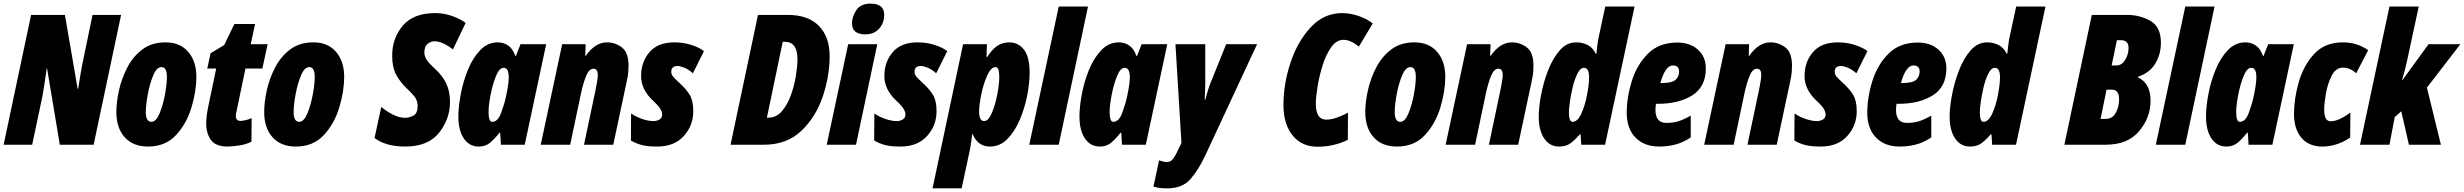

<svg xmlns="http://www.w3.org/2000/svg" viewBox="-25 -796 13552 1056"><path d="M-5 0H152L209 -270Q214 -296 219.5 -334Q225 -372 232 -419H234L304 0H490L641 -714H484L429 -449Q418 -394 405 -308H402L332 -714H146Z M789 10Q885 10 943.5 -53.5Q1002 -117 1028.5 -206.5Q1055 -296 1055 -373Q1055 -459 1010 -511Q965 -563 885 -563Q810 -563 758.5 -524.5Q707 -486 675.5 -425.5Q644 -365 629.5 -299.5Q615 -234 615 -180Q615 -92 661 -41Q707 10 789 10ZM808 -126Q777 -126 777 -179Q777 -220 788 -278.5Q799 -337 818 -382Q837 -427 863 -427Q893 -427 893 -373Q893 -333 882 -274.5Q871 -216 852 -171Q833 -126 808 -126Z M1226 10Q1253 10 1291.5 4Q1330 -2 1358 -17L1359 -146Q1340 -138 1323 -134.5Q1306 -131 1298 -131Q1272 -131 1272 -159Q1272 -168 1276 -184L1325 -419H1418L1447 -553H1354L1378 -664H1264L1208 -548L1133 -503L1115 -419H1164L1120 -208Q1109 -154 1109 -118Q1109 -63 1135 -26.5Q1161 10 1226 10Z M1602 10Q1698 10 1756.5 -53.5Q1815 -117 1841.5 -206.5Q1868 -296 1868 -373Q1868 -459 1823 -511Q1778 -563 1698 -563Q1623 -563 1571.5 -524.5Q1520 -486 1488.5 -425.5Q1457 -365 1442.5 -299.5Q1428 -234 1428 -180Q1428 -92 1474 -41Q1520 10 1602 10ZM1621 -126Q1590 -126 1590 -179Q1590 -220 1601 -278.5Q1612 -337 1631 -382Q1650 -427 1676 -427Q1706 -427 1706 -373Q1706 -333 1695 -274.5Q1684 -216 1665 -171Q1646 -126 1621 -126Z M2203 10Q2330 10 2390 -66Q2450 -142 2450 -235Q2450 -293 2430 -335.5Q2410 -378 2370 -415Q2332 -450 2320.5 -469Q2309 -488 2309 -507Q2309 -540 2326.5 -554.5Q2344 -569 2364 -569Q2409 -569 2466 -524L2536 -670Q2507 -692 2461.5 -708Q2416 -724 2369 -724Q2249 -724 2190.5 -655Q2132 -586 2132 -490Q2132 -427 2153 -386.5Q2174 -346 2217 -305Q2251 -273 2261.5 -254.5Q2272 -236 2272 -213Q2272 -172 2248.5 -160Q2225 -148 2204 -148Q2170 -148 2133.5 -167Q2097 -186 2072 -208L2035 -37Q2097 10 2203 10Z M2682 -126Q2662 -126 2662 -180Q2662 -216 2673 -273.5Q2684 -331 2702.5 -377Q2721 -423 2745 -423Q2773 -423 2773 -371Q2773 -357 2770.5 -335Q2768 -313 2758 -265Q2749 -223 2731 -174.5Q2713 -126 2682 -126ZM2608 10Q2646 10 2671.5 -12Q2697 -34 2722 -66H2726L2730 0H2861L2979 -553H2838L2812 -487H2810Q2795 -529 2769.5 -546Q2744 -563 2713 -563Q2657 -563 2616 -520Q2575 -477 2548.5 -412Q2522 -347 2509 -277.5Q2496 -208 2496 -155Q2496 -79 2526 -34.5Q2556 10 2608 10Z M2949 0H3111L3171 -285Q3183 -340 3199 -379Q3215 -418 3239 -418Q3263 -418 3263 -383Q3263 -370 3259.5 -350Q3256 -330 3252 -308L3187 0H3348L3423 -353Q3429 -380 3430.5 -399.5Q3432 -419 3432 -434Q3432 -508 3395 -535.5Q3358 -563 3314 -563Q3248 -563 3197 -489H3194L3196 -553H3067Z M3590 10Q3684 10 3736 -48Q3788 -106 3788 -184Q3788 -242 3768.5 -274Q3749 -306 3715 -337Q3683 -366 3675 -377Q3667 -388 3667 -402Q3667 -433 3702 -433Q3715 -433 3738 -424Q3761 -415 3786 -393L3847 -515Q3819 -536 3775.5 -549.5Q3732 -563 3684 -563Q3593 -563 3547 -509Q3501 -455 3501 -378Q3501 -302 3569 -240Q3598 -213 3607.5 -196Q3617 -179 3617 -166Q3617 -148 3602.5 -139Q3588 -130 3569 -130Q3543 -130 3509 -141Q3475 -152 3446 -172L3445 -23Q3475 -6 3506 2Q3537 10 3590 10Z M3993 0H4176Q4302 0 4382 -76Q4462 -152 4500 -264.5Q4538 -377 4538 -488Q4538 -593 4479 -653.5Q4420 -714 4308 -714H4144ZM4193 -149 4280 -566H4292Q4361 -566 4361 -470Q4361 -434 4352.5 -380Q4344 -326 4325 -273Q4306 -220 4275.5 -184.5Q4245 -149 4201 -149Z M4735 -607Q4782 -607 4810 -638Q4838 -669 4838 -715Q4838 -776 4763 -776Q4709 -776 4685 -740.5Q4661 -705 4661 -668Q4661 -607 4735 -607ZM4522 0H4683L4800 -553H4640Z M4928 10Q5022 10 5074 -48Q5126 -106 5126 -184Q5126 -242 5106.5 -274Q5087 -306 5053 -337Q5021 -366 5013 -377Q5005 -388 5005 -402Q5005 -433 5040 -433Q5053 -433 5076 -424Q5099 -415 5124 -393L5185 -515Q5157 -536 5113.5 -549.5Q5070 -563 5022 -563Q4931 -563 4885 -509Q4839 -455 4839 -378Q4839 -302 4907 -240Q4936 -213 4945.5 -196Q4955 -179 4955 -166Q4955 -148 4940.5 -139Q4926 -130 4907 -130Q4881 -130 4847 -141Q4813 -152 4784 -172L4783 -23Q4813 -6 4844 2Q4875 10 4928 10Z M5388 -130Q5360 -130 5360 -183Q5360 -216 5371.5 -274Q5383 -332 5404 -379.5Q5425 -427 5451 -427Q5471 -427 5471 -373Q5471 -334 5460 -276.5Q5449 -219 5430 -174.5Q5411 -130 5388 -130ZM5104 240H5264L5309 30Q5315 3 5322 -58H5325Q5353 10 5420 10Q5474 10 5514.5 -30.5Q5555 -71 5582.5 -134.5Q5610 -198 5624 -268Q5638 -338 5638 -398Q5638 -482 5607 -522.5Q5576 -563 5525 -563Q5491 -563 5462 -545Q5433 -527 5405 -483H5401L5403 -553H5272Z M5636 0 5798 -760H5959L5798 0Z M6098 -126Q6078 -126 6078 -180Q6078 -216 6089 -273.5Q6100 -331 6118.5 -377Q6137 -423 6161 -423Q6189 -423 6189 -371Q6189 -357 6186.5 -335Q6184 -313 6174 -265Q6165 -223 6147 -174.5Q6129 -126 6098 -126ZM6024 10Q6062 10 6087.5 -12Q6113 -34 6138 -66H6142L6146 0H6277L6395 -553H6254L6228 -487H6226Q6211 -529 6185.5 -546Q6160 -563 6129 -563Q6073 -563 6032 -520Q5991 -477 5964.5 -412Q5938 -347 5925 -277.5Q5912 -208 5912 -155Q5912 -79 5942 -34.5Q5972 10 6024 10Z M6395 240Q6478 240 6522.5 189Q6567 138 6603 61L6889 -553H6719L6633 -340Q6627 -326 6618.5 -298.5Q6610 -271 6604 -247H6601Q6602 -269 6602.5 -291.5Q6603 -314 6604 -337V-553H6440L6473 -10L6443 52Q6432 73 6421.5 84Q6411 95 6391 95Q6376 95 6350 86L6319 230Q6348 240 6395 240Z M7222 11Q7265 11 7307.5 1.5Q7350 -8 7388 -27L7389 -176Q7358 -160 7327.5 -149Q7297 -138 7269 -138Q7212 -138 7212 -226Q7212 -258 7221 -316Q7230 -374 7248.5 -434Q7267 -494 7296 -535.5Q7325 -577 7364 -577Q7403 -577 7449 -540L7525 -667Q7494 -692 7447.5 -708Q7401 -724 7357 -724Q7257 -724 7184.5 -646.5Q7112 -569 7073 -452Q7034 -335 7034 -217Q7034 -114 7084 -51.5Q7134 11 7222 11Z M7658 10Q7754 10 7812.5 -53.5Q7871 -117 7897.5 -206.5Q7924 -296 7924 -373Q7924 -459 7879 -511Q7834 -563 7754 -563Q7679 -563 7627.5 -524.5Q7576 -486 7544.5 -425.5Q7513 -365 7498.5 -299.5Q7484 -234 7484 -180Q7484 -92 7530 -41Q7576 10 7658 10ZM7677 -126Q7646 -126 7646 -179Q7646 -220 7657 -278.5Q7668 -337 7687 -382Q7706 -427 7732 -427Q7762 -427 7762 -373Q7762 -333 7751 -274.5Q7740 -216 7721 -171Q7702 -126 7677 -126Z M7926 0H8088L8148 -285Q8160 -340 8176 -379Q8192 -418 8216 -418Q8240 -418 8240 -383Q8240 -370 8236.5 -350Q8233 -330 8229 -308L8164 0H8325L8400 -353Q8406 -380 8407.5 -399.5Q8409 -419 8409 -434Q8409 -508 8372 -535.5Q8335 -563 8291 -563Q8225 -563 8174 -489H8171L8173 -553H8044Z M8624 -126Q8604 -126 8604 -180Q8604 -198 8609.5 -237.5Q8615 -277 8625.5 -319.5Q8636 -362 8651.5 -392.5Q8667 -423 8687 -423Q8715 -423 8715 -371Q8715 -334 8704 -275.5Q8693 -217 8672.5 -171.5Q8652 -126 8624 -126ZM8550 10Q8588 10 8612 -7.5Q8636 -25 8664 -57H8668L8672 0H8803L8965 -760H8804L8767 -588Q8764 -575 8761 -551.5Q8758 -528 8755 -500H8752Q8736 -534 8707 -548.5Q8678 -563 8644 -563Q8592 -563 8553.5 -519Q8515 -475 8489.5 -409Q8464 -343 8451 -274Q8438 -205 8438 -155Q8438 -79 8468 -34.5Q8498 10 8550 10Z M9101 10Q9145 10 9187.5 -0.5Q9230 -11 9274 -40V-160Q9233 -137 9204 -128.5Q9175 -120 9140 -120Q9080 -120 9080 -192Q9080 -208 9083 -225H9093Q9209 -225 9283 -272Q9357 -319 9357 -420Q9357 -484 9313.5 -523Q9270 -562 9200 -562Q9100 -562 9039 -501Q8978 -440 8950 -350.5Q8922 -261 8922 -175Q8922 -89 8970 -39.5Q9018 10 9101 10ZM9107 -339Q9134 -436 9176 -436Q9210 -436 9210 -403Q9210 -375 9190.5 -357Q9171 -339 9109 -339Z M9348 0H9510L9570 -285Q9582 -340 9598 -379Q9614 -418 9638 -418Q9662 -418 9662 -383Q9662 -370 9658.5 -350Q9655 -330 9651 -308L9586 0H9747L9822 -353Q9828 -380 9829.5 -399.5Q9831 -419 9831 -434Q9831 -508 9794 -535.5Q9757 -563 9713 -563Q9647 -563 9596 -489H9593L9595 -553H9466Z M9989 10Q10083 10 10135 -48Q10187 -106 10187 -184Q10187 -242 10167.5 -274Q10148 -306 10114 -337Q10082 -366 10074 -377Q10066 -388 10066 -402Q10066 -433 10101 -433Q10114 -433 10137 -424Q10160 -415 10185 -393L10246 -515Q10218 -536 10174.5 -549.5Q10131 -563 10083 -563Q9992 -563 9946 -509Q9900 -455 9900 -378Q9900 -302 9968 -240Q9997 -213 10006.5 -196Q10016 -179 10016 -166Q10016 -148 10001.5 -139Q9987 -130 9968 -130Q9942 -130 9908 -141Q9874 -152 9845 -172L9844 -23Q9874 -6 9905 2Q9936 10 9989 10Z M10424 10Q10468 10 10510.5 -0.5Q10553 -11 10597 -40V-160Q10556 -137 10527 -128.5Q10498 -120 10463 -120Q10403 -120 10403 -192Q10403 -208 10406 -225H10416Q10532 -225 10606 -272Q10680 -319 10680 -420Q10680 -484 10636.5 -523Q10593 -562 10523 -562Q10423 -562 10362 -501Q10301 -440 10273 -350.5Q10245 -261 10245 -175Q10245 -89 10293 -39.5Q10341 10 10424 10ZM10430 -339Q10457 -436 10499 -436Q10533 -436 10533 -403Q10533 -375 10513.5 -357Q10494 -339 10432 -339Z M10884 -126Q10864 -126 10864 -180Q10864 -198 10869.5 -237.5Q10875 -277 10885.5 -319.5Q10896 -362 10911.5 -392.5Q10927 -423 10947 -423Q10975 -423 10975 -371Q10975 -334 10964 -275.5Q10953 -217 10932.5 -171.5Q10912 -126 10884 -126ZM10810 10Q10848 10 10872 -7.5Q10896 -25 10924 -57H10928L10932 0H11063L11225 -760H11064L11027 -588Q11024 -575 11021 -551.5Q11018 -528 11015 -500H11012Q10996 -534 10967 -548.5Q10938 -563 10904 -563Q10852 -563 10813.5 -519Q10775 -475 10749.5 -409Q10724 -343 10711 -274Q10698 -205 10698 -155Q10698 -79 10728 -34.5Q10758 10 10810 10Z M11329 0H11556Q11678 0 11740.5 -75Q11803 -150 11803 -241Q11803 -339 11734 -370L11735 -374Q11799 -396 11829.5 -447Q11860 -498 11860 -561Q11860 -648 11802.5 -681Q11745 -714 11674 -714H11480ZM11589 -436 11618 -575H11640Q11682 -575 11682 -532Q11682 -497 11663.5 -466.5Q11645 -436 11615 -436ZM11528 -142 11561 -303H11590Q11630 -303 11630 -250Q11630 -208 11611.5 -175Q11593 -142 11556 -142Z M11832 0 11994 -760H12155L11994 0Z M12294 -126Q12274 -126 12274 -180Q12274 -216 12285 -273.5Q12296 -331 12314.5 -377Q12333 -423 12357 -423Q12385 -423 12385 -371Q12385 -357 12382.5 -335Q12380 -313 12370 -265Q12361 -223 12343 -174.5Q12325 -126 12294 -126ZM12220 10Q12258 10 12283.5 -12Q12309 -34 12334 -66H12338L12342 0H12473L12591 -553H12450L12424 -487H12422Q12407 -529 12381.5 -546Q12356 -563 12325 -563Q12269 -563 12228 -520Q12187 -477 12160.5 -412Q12134 -347 12121 -277.5Q12108 -208 12108 -155Q12108 -79 12138 -34.5Q12168 10 12220 10Z M12748 10Q12792 10 12833.5 -5Q12875 -20 12901 -40L12902 -177Q12838 -129 12793 -129Q12758 -129 12758 -194Q12758 -226 12767.5 -281Q12777 -336 12799.5 -380Q12822 -424 12861 -424Q12901 -424 12934 -393L13000 -520Q12939 -563 12860 -563Q12761 -563 12702.5 -499Q12644 -435 12618 -343.5Q12592 -252 12592 -169Q12592 -87 12632.5 -38.5Q12673 10 12748 10Z M12955 0H13117L13146 -152L13182 -184L13224 0H13400L13323 -314L13507 -553H13332L13188 -355H13186Q13195 -384 13202 -411.5Q13209 -439 13215 -467L13278 -760H13117Z"/></svg>

Font: Noto Sans Display Condensed Black
Style: Italic
Weight: 900
Width: 3
Italic angle: -192°
Designer: Monotype Design Team
Foundry: Monotype Imaging Inc.
Version: Version 1.900